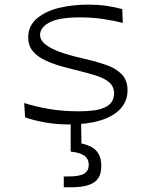

<svg xmlns="http://www.w3.org/2000/svg" viewBox="-20 -531 660 834"><path d="M511 -491.5 513.5 -431.5Q473 -442 425.8 -448.8Q378.5 -455.5 325.5 -455.5Q278.5 -455.5 242.2 -449Q206 -442.5 183 -426.5Q169 -417 161.5 -404.8Q154 -392.5 154 -379.5Q154 -360 171 -343.5Q188 -327 222 -312.5Q256 -298 309.5 -284.5L342.5 -276.5Q408.5 -261 447.2 -246.8Q486 -232.5 510 -206.8Q534 -181 534 -139Q534 -91.5 502.8 -58Q471.5 -24.5 414.5 -7.5Q357.5 9.5 280.5 9.5Q226 9.5 178.2 1.2Q130.5 -7 89 -21L85 -83.5Q135 -67.5 194 -57.5Q253 -47.5 323.5 -47.5Q361.5 -47.5 392.2 -52Q423 -56.5 445 -69.5L446.5 -70.5Q460.5 -79.5 468 -93.2Q475.5 -107 475.5 -125.5Q475.5 -154.5 455.2 -172.5Q435 -190.5 398.8 -202.2Q362.5 -214 286.5 -232.5Q284 -233.5 281 -234Q219.5 -249 180.8 -266.8Q142 -284.5 122.2 -309.2Q102.5 -334 102.5 -368.5Q102.5 -418.5 140 -450.5Q177.5 -482.5 236.8 -496.8Q296 -511 363.5 -511Q403.5 -511 440 -506Q476.5 -501 511 -491.5ZM420 190Q420 221.5 407.8 241.5Q395.5 261.5 366.8 272Q338 282.5 289 282.5H257V235.5H276.5Q326.5 235.5 346 223Q365.5 210.5 365.5 185.5Q365.5 158.5 346 145Q326.5 131.5 287 127.5V-24H332L334 114L318.5 89.5Q352 94.5 374.2 105.8Q396.5 117 408.2 137.5Q420 158 420 190Z"/></svg>

Font: Monaspace Argon Var
Style: Regular
Weight: 400
Designer: Riley Cran and the Lettermatic Team
Version: Version 1.000 (Monaspace Argon Var)